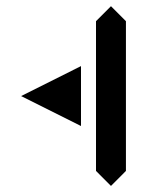

<svg xmlns="http://www.w3.org/2000/svg" viewBox="-20 -655 479 626"><path d="M341.8 -48.8 293 -97.7V-585.9L341.8 -634.8L390.6 -585.9V-97.7ZM48.8 -341.8 244.1 -439.5V-244.1Z"/></svg>

Font: BabelStone Centaurian
Style: Regular
Weight: 400
Designer: Andrew West
Foundry: BabelStone
Version: Version 1.01 November 6, 2013